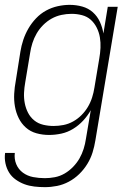

<svg xmlns="http://www.w3.org/2000/svg" viewBox="-24 -548 544 791"><path d="M161 223Q139 223 117.5 220.5Q96 218 77 211Q58 204 41 192Q24 180 13.5 163Q3 146 -1.5 125Q-6 104 -3 82H37Q34 107 43 128.5Q52 150 70.5 163.5Q89 177 112.5 181.5Q136 186 161 186Q181 186 202 182Q223 178 242 167Q261 156 277 139.5Q293 123 303.5 104.5Q314 86 320.5 65.5Q327 45 330 24L350 -94Q337 -71 318.5 -51Q300 -31 277 -17Q254 -3 228.5 2.5Q203 8 178 8Q151 8 126 1Q101 -6 82.5 -22.5Q64 -39 53 -61.5Q42 -84 37.5 -109.5Q33 -135 34.5 -162Q36 -189 41 -215L60 -335Q64 -360 72 -384Q80 -408 93 -430.5Q106 -453 124.5 -472.5Q143 -492 166 -504.5Q189 -517 214 -522.5Q239 -528 263 -528Q290 -528 315 -521Q340 -514 358.5 -497.5Q377 -481 387.5 -458Q398 -435 402 -410L420 -520H461L369 30Q365 55 357.5 79.5Q350 104 336 127Q322 150 302.5 169Q283 188 259.5 200.5Q236 213 211 218Q186 223 161 223ZM197 -29Q217 -29 237.5 -33Q258 -37 277 -47.5Q296 -58 311.5 -73.5Q327 -89 338 -107.5Q349 -126 355.5 -146.5Q362 -167 365 -187Q370 -217 375 -247Q380 -277 385 -307Q389 -329 390 -351Q391 -373 387.5 -394Q384 -415 374.5 -434Q365 -453 350 -466.5Q335 -480 314 -485.5Q293 -491 271 -491Q250 -491 229 -486.5Q208 -482 189 -471.5Q170 -461 154 -445Q138 -429 127 -410Q116 -391 109.5 -370.5Q103 -350 100 -329L80 -209Q76 -187 75 -165.5Q74 -144 78 -123Q82 -102 91.5 -83.5Q101 -65 117 -52Q133 -39 154 -34Q175 -29 197 -29Z"/></svg>

Font: Iosevka SS04 XLt Obl
Style: Regular
Weight: 200
Italic angle: -9°
Monospace: yes
Designer: Belleve Invis
Foundry: Belleve Invis
Version: Version 19.0.0; ttfautohint (v1.8.4)